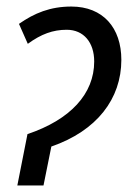

<svg xmlns="http://www.w3.org/2000/svg" viewBox="-20 -567 410 587"><path d="M64 -157 33 0H113L137 -119C276 -167 351 -265 351 -384C351 -482 295 -547 198 -547C134 -547 85 -527 38 -494L65 -433C106 -463 142 -476 184 -476C236 -476 268 -437 268 -379C268 -280 195 -201 64 -157Z"/></svg>

Font: Noto Sans Condensed
Style: Italic
Weight: 400
Width: 3
Italic angle: -12°
Designer: Monotype Design Team
Foundry: Monotype Imaging Inc.
Version: Version 2.013